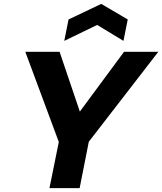

<svg xmlns="http://www.w3.org/2000/svg" viewBox="-20 -966 833 986"><path d="M617 -700H793L436 -238L389 0H234L282 -237L110 -700H286L390 -393ZM614 -756 479 -838 310 -756 332 -866 500 -946 636 -866Z"/></svg>

Font: Albert Sans ExtraBold
Style: Italic
Weight: 800
Italic angle: -11.25°
Designer: Andreas Rasmussen
Foundry: a.Foundry
Version: Version 1.025